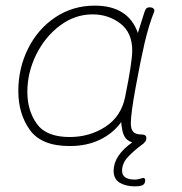

<svg xmlns="http://www.w3.org/2000/svg" viewBox="-20 -511 647 681"><path d="M493 -359Q479 -299 461.5 -203.5Q444 -108 444 -74Q444 -52 453 -43Q462 -34 482 -34Q499 -34 499 -22Q499 -10 493 -7Q491 -3 489 -2Q455 23 434 45.5Q413 68 413 95Q413 126 459 126Q468 126 477 123Q486 120 489 120Q491 120 493 122Q495 124 495 128Q495 140 487 145Q479 150 459 150Q426 150 404.5 137Q383 124 383 95Q383 41 449 -6Q429 -12 420.5 -29Q412 -46 410 -78Q381 -38 334.5 -15.5Q288 7 227 7Q127 7 86 -50Q45 -107 45 -188Q45 -269 79.5 -338.5Q114 -408 176 -449.5Q238 -491 316 -491Q435 -491 469 -394L492 -467Q495 -477 499 -481Q503 -485 511 -485Q520 -485 524.5 -480.5Q529 -476 527 -470Q508 -423 493 -359ZM449 -332Q449 -395 407 -427.5Q365 -460 308 -460Q246 -460 193 -420.5Q140 -381 108.5 -317.5Q77 -254 77 -185Q77 -119 110.5 -72Q144 -25 227 -25Q298 -25 354 -61.5Q410 -98 424 -168Q449 -291 449 -332Z"/></svg>

Font: Mali ExtraLight
Style: Italic
Weight: 275
Italic angle: -10°
Version: Version 1.000; ttfautohint (v1.6)